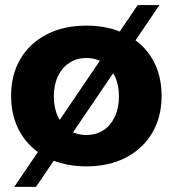

<svg xmlns="http://www.w3.org/2000/svg" viewBox="-20 -647 678 754"><path d="M319.3 -546.4Q408.1 -546.4 474.6 -512.1Q541.1 -477.9 577.9 -415.9Q614.6 -354 614.6 -270.6Q614.6 -187.7 577.9 -125.3Q541.1 -62.9 474.6 -28.3Q408.1 6.3 319.3 6.3Q230.4 6.3 163.7 -28.3Q97 -62.9 60.3 -125.3Q23.6 -187.7 23.6 -270.6Q23.6 -354 60.3 -415.9Q97 -477.9 163.7 -512.1Q230.4 -546.4 319.3 -546.4ZM319.3 -419.1Q281.3 -419.1 252.4 -400.2Q223.6 -381.3 207.5 -347.5Q191.4 -313.7 191.4 -268.4Q191.4 -223.1 207.5 -188.9Q223.6 -154.7 252.4 -135.8Q281.3 -116.9 319.3 -116.9Q357.9 -116.9 386.4 -135.8Q415 -154.7 431.1 -188.9Q447.1 -223.1 447.1 -268.4Q447.1 -313.7 431.1 -347.5Q415 -381.3 386.4 -400.2Q357.9 -419.1 319.3 -419.1ZM520.7 -627H606.1L121.3 86.9H35.9Z"/></svg>

Font: Alexandria
Style: Regular
Weight: 400
Designer: Mohamed Gaber
Foundry: Kief Type Foundry
Version: Version 5.100